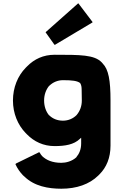

<svg xmlns="http://www.w3.org/2000/svg" viewBox="-20 -869 753 1171"><path d="M607 -481 600 -489C555 -535 471 -535 313 -535C245 -535 189 -509 145 -464L137 -456C88 -406 59 -335 59 -256C59 -178 88 -108 136 -58L144 -50C188 -5 245 22 313 22C377 22 431 13 467 -22L475 -29V6C475 42 463 69 446 89V90C419 115 382 124 354 124C299 124 262 107 237 83C231 77 227 70 223 63L219 59L78 128L74 132C86 159 102 181 120 200L128 207C189 267 275 282 354 282C447 282 525 255 579 202L580 201L587 194C629 152 654 94 654 19V-256C654 -379 642 -445 607 -481ZM280 -346H281C302 -367 332 -380 364 -380C420 -380 451 -376 468 -363H469V-362C476 -351 478 -338 478 -321C478 -314 479 -264 479 -256C479 -220 467 -191 447 -167C426 -146 397 -133 364 -133C330 -133 301 -145 280 -166H279C261 -188 249 -219 249 -256C249 -292 261 -323 280 -346ZM258 -672 310 -599 314 -595 542 -731 545 -734 460 -846 457 -849 262 -676Z"/></svg>

Font: Hussar Woodtype
Style: Bd
Weight: 900
Foundry: Cannot Into Space Fonts
Version: Version 1.07